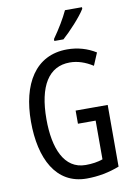

<svg xmlns="http://www.w3.org/2000/svg" viewBox="-102 -1006 749 1079"><g transform="rotate(-10 272.5 -466.5)"><path d="M444 -943H347C326 -898 296 -848 258 -794V-783H310C351 -819 419 -892 444 -934ZM308 -377V-302H409V-81C381 -71 348 -66 311 -66C188 -66 138 -192 138 -357C138 -547 202 -649 322 -649C366 -649 409 -635 453 -607L483 -678C435 -708 380 -724 320 -724C138 -724 50 -572 50 -359C50 -148 129 10 304 10C369 10 432 -2 491 -25V-377Z"/></g></svg>

Font: Noto Sans UI Condensed
Style: Regular
Weight: 400
Width: 3
Designer: Monotype Design Team
Foundry: Monotype Imaging Inc.
Version: Version 1.901